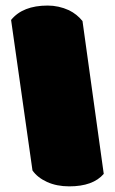

<svg xmlns="http://www.w3.org/2000/svg" viewBox="-20 -659 409 684"><path d="M149.9 -639.2Q61 -639.2 19.5 -587.9L95.7 -51.8Q113.3 -26.4 147.7 -10.7Q182.1 4.9 226.6 4.9Q311.5 4.9 349.6 -39.6L273.9 -584Q254.4 -608.4 225.6 -622.6Q189 -639.2 149.9 -639.2Z"/></svg>

Font: Friends & Family
Style: Regular
Weight: 400
Designer: Sarang Kulkarni, Maithili Shingre, Noopur Datye
Foundry: Ek Type
Version: Version 1.000;hotconv 1.0.117;makeotfexe 2.5.65602